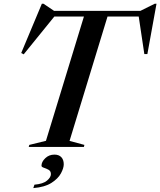

<svg xmlns="http://www.w3.org/2000/svg" viewBox="-20 -772 842 1009"><path d="M423.5 -10.5 421 0H131L134 -10.5L221.5 -32L421 -685H265.5L104.5 -486.5L91.5 -493.5L200 -752.5H208.5L264 -715H718L793.5 -752.5H802.5L754.5 -488H738.5L709 -685H545L345.5 -31.5ZM198 99Q198 78.5 217.8 59.5Q237.5 40.5 266 40.5Q289.5 40.5 302.2 54Q315 67.5 315 91.5Q315 111.5 300.2 139Q285.5 166.5 250.5 189Q215.5 211.5 155 216.5L161 198.5Q206.5 194.5 227 177.2Q247.5 160 247.5 143Q247.5 127 235.2 120.2Q223 113.5 210.5 109.5Q198 105.5 198 99Z"/></svg>

Font: Newsreader 72pt Medium
Style: Italic
Weight: 500
Italic angle: -17°
Designer: Hugues Gentile
Foundry: Production Type
Version: Version 1.003; ttfautohint (v1.8.3)